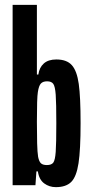

<svg xmlns="http://www.w3.org/2000/svg" viewBox="-20 -763 376 791"><path d="M136 -57H130L126 0H32V-743H132V-456H138Q142 -485 160.5 -501.5Q179 -518 212 -518Q255 -518 276 -494.5Q297 -471 304.5 -417Q312 -363 312 -256Q312 -146 303.5 -90.5Q295 -35 273.5 -13.5Q252 8 210 8Q183 8 162 -7.5Q141 -23 136 -57ZM212 -255Q212 -339 209.5 -373Q207 -407 199.5 -417.5Q192 -428 174 -428Q157 -428 148.5 -419Q140 -410 136 -384Q132 -361 132 -261Q132 -211 133 -173Q134 -135 137 -117Q141 -97 149 -90Q157 -83 173 -83Q192 -83 199.5 -93Q207 -103 209.5 -137Q212 -171 212 -255Z"/></svg>

Font: Saira Ultra Condensed
Style: Bold
Weight: 700
Width: 1
Designer: Hector Gatti with collaboration of the Omnibus-Type team
Foundry: Omnibus-Type
Version: Version 1.001; ttfautohint (v1.8)